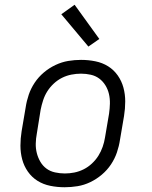

<svg xmlns="http://www.w3.org/2000/svg" viewBox="-20 -780 640 808"><path d="M252 8Q221 8 191.5 2Q162 -4 138 -19Q114 -34 97.5 -57.5Q81 -81 73.5 -109Q66 -137 66 -167Q66 -197 71 -228L88 -328Q92 -355 101 -381.5Q110 -408 126 -432Q142 -456 164.5 -475Q187 -494 213.5 -506.5Q240 -519 267 -523.5Q294 -528 321 -528Q352 -528 381.5 -522Q411 -516 435 -501Q459 -486 475.5 -462.5Q492 -439 499.5 -411Q507 -383 507 -353Q507 -323 502 -292L485 -192Q481 -165 472 -138.5Q463 -112 447 -88Q431 -64 408.5 -45Q386 -26 360 -13.5Q334 -1 306.5 3.5Q279 8 252 8ZM253 -50Q273 -50 293 -54Q313 -58 332 -67.5Q351 -77 367 -92Q383 -107 394 -124.5Q405 -142 412 -162Q419 -182 422 -202L439 -302Q442 -323 442.5 -344Q443 -365 438.5 -384.5Q434 -404 423.5 -421Q413 -438 397.5 -449.5Q382 -461 362 -465.5Q342 -470 321 -470Q301 -470 280.5 -466Q260 -462 241 -452.5Q222 -443 206 -428Q190 -413 179 -395.5Q168 -378 161.5 -358Q155 -338 151 -318L135 -218Q131 -197 130.5 -176Q130 -155 135 -135.5Q140 -116 150 -99Q160 -82 175.5 -70.5Q191 -59 211.5 -54.5Q232 -50 253 -50ZM352 -584 238 -720 294 -760 398 -616Z"/></svg>

Font: Iosevka Etoile Light
Style: Italic
Weight: 300
Italic angle: -9°
Designer: Belleve Invis
Foundry: Belleve Invis
Version: Version 22.1.2; ttfautohint (v1.8.4)